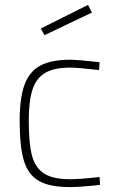

<svg xmlns="http://www.w3.org/2000/svg" viewBox="-20 -752 469 781"><path d="M60 -261Q60 -354 80 -408Q100 -462 144.5 -485.5Q189 -509 265 -509Q298 -509 385 -499L383 -467Q298 -477 265 -477Q201 -477 164.5 -456Q128 -435 112.5 -388.5Q97 -342 97 -261Q97 -169 110 -119.5Q123 -70 159 -46.5Q195 -23 265 -23Q306 -23 385 -32L387 0Q306 9 265 9Q181 9 137.5 -16.5Q94 -42 77 -99Q60 -156 60 -261ZM146 -636 338 -732 354 -701 161 -609Z"/></svg>

Font: Cairo ExtraLight
Style: Regular
Weight: 275
Designer: Mohamed Gaber, Accademia di Belle Arti di Urbino and others
Foundry: Kief Type Foundry, Accademia di Belle Arti di Urbino and others
Version: Version 3.011